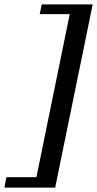

<svg xmlns="http://www.w3.org/2000/svg" viewBox="-65 -726 440 870"><path d="M-36 77H100L251 -662H115L124 -706H355L185 124H-45Z"/></svg>

Font: Trirong SemiBold
Style: Italic
Weight: 600
Italic angle: -12°
Designer: Katatrad Team
Foundry: CadsonDemak
Version: Version 1.001